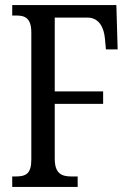

<svg xmlns="http://www.w3.org/2000/svg" viewBox="-20 -734 514 754"><path d="M28 0H285V-41H261C221 -41 195 -53 195 -111V-326H385V-375H195V-665H323C369 -665 388 -626 392 -583L396 -540H442L437 -714H28V-673H45C79 -673 103 -662 103 -606V-107C103 -51 81 -41 41 -41H28Z"/></svg>

Font: Noto Serif Armenian ExtraCondensed
Style: Regular
Weight: 400
Width: 2
Designer: Monotype Design Team
Foundry: Monotype Imaging Inc.
Version: Version 2.008